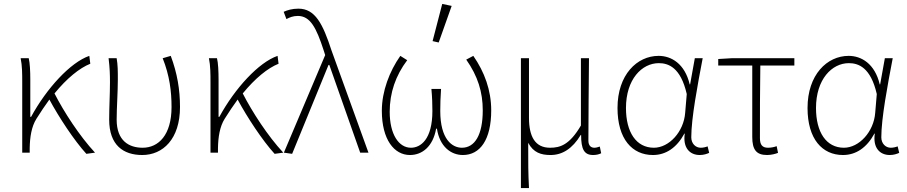

<svg xmlns="http://www.w3.org/2000/svg" viewBox="-20 -776 4611 976"><path d="M93 0H131V-23C132 -79 140 -132 165 -172C187 -207 209 -240 231 -270C280 -179 357 -62 419 6L463 0C384 -85 305 -207 257 -301C320 -378 384 -430 439 -452L434 -492C338 -459 217 -327 138 -182H134V-372C134 -413 132 -457 126 -480H85C93 -442 93 -397 93 -358Z M703 12C808 12 895 -69 895 -232C895 -320 881 -404 848 -492L807 -480C842 -392 852 -312 852 -232C852 -90 786 -25 705 -25C636 -25 573 -60 573 -168C573 -225 579 -308 579 -372C579 -413 579 -446 573 -480H532C538 -431 539 -397 539 -358C539 -295 535 -232 535 -168C535 -38 607 12 703 12Z M1050 0H1088V-23C1089 -79 1097 -132 1122 -172C1144 -207 1166 -240 1188 -270C1237 -179 1314 -62 1376 6L1420 0C1341 -85 1262 -207 1214 -301C1277 -378 1341 -430 1396 -452L1391 -492C1295 -459 1174 -327 1095 -182H1091V-372C1091 -413 1089 -457 1083 -480H1042C1050 -442 1050 -397 1050 -358Z M1465 6 1650 -446H1654L1811 0H1853L1665 -520C1621 -655 1582 -732 1497 -732C1464 -732 1440 -724 1422 -716L1436 -679C1451 -687 1469 -695 1494 -695C1557 -695 1588 -635 1625 -521L1633 -496L1423 0Z M2064 12C2126 12 2181 -31 2197 -122H2201C2215 -31 2272 12 2333 12C2420 12 2477 -65 2477 -215C2477 -317 2443 -410 2386 -492L2350 -473C2409 -389 2434 -308 2434 -215C2434 -89 2393 -25 2328 -25C2279 -25 2218 -67 2218 -212C2218 -244 2219 -281 2222 -324H2173C2177 -281 2178 -244 2178 -212C2178 -67 2118 -25 2069 -25C2007 -25 1961 -93 1961 -208C1961 -304 1991 -392 2050 -470L2015 -492C1960 -414 1921 -312 1921 -213C1921 -66 1984 12 2064 12ZM2210 -560 2276 -746 2228 -756 2179 -567Z M2628 180H2669C2665 99 2665 60 2665 -50C2692 0 2730 12 2779 12C2838 12 2890 -20 2932 -90H2934C2934 -18 2949 12 2995 12C3013 12 3026 8 3036 3L3029 -31C3017 -27 3010 -25 3001 -25C2984 -25 2971 -36 2971 -61C2971 -199 2973 -338 2974 -480H2933V-138C2875 -39 2827 -25 2776 -25C2700 -25 2669 -82 2669 -177V-480H2628Z M3299 12C3365 12 3420 -25 3459 -97H3461C3450 -24 3487 12 3537 12C3558 12 3574 6 3585 1L3577 -32C3567 -28 3554 -25 3542 -25C3516 -25 3494 -46 3494 -78C3494 -175 3526 -344 3552 -480H3512L3488 -347H3486C3461 -453 3392 -492 3328 -492C3218 -492 3119 -396 3119 -227C3119 -69 3194 12 3299 12ZM3304 -25C3214 -25 3162 -104 3162 -227C3162 -373 3243 -455 3329 -455C3377 -455 3440 -434 3471 -298L3463 -203C3456 -106 3381 -25 3304 -25Z M3879 12C3901 12 3923 6 3935 1L3928 -33C3915 -28 3899 -25 3884 -25C3855 -25 3843 -40 3843 -74C3843 -196 3843 -319 3845 -443H4018V-480H3698L3631 -476V-443H3804V-80C3804 -16 3824 12 3879 12Z M4265 12C4331 12 4386 -25 4425 -97H4427C4416 -24 4453 12 4503 12C4524 12 4540 6 4551 1L4543 -32C4533 -28 4520 -25 4508 -25C4482 -25 4460 -46 4460 -78C4460 -175 4492 -344 4518 -480H4478L4454 -347H4452C4427 -453 4358 -492 4294 -492C4184 -492 4085 -396 4085 -227C4085 -69 4160 12 4265 12ZM4270 -25C4180 -25 4128 -104 4128 -227C4128 -373 4209 -455 4295 -455C4343 -455 4406 -434 4437 -298L4429 -203C4422 -106 4347 -25 4270 -25Z"/></svg>

Font: Source Sans Pro Light
Style: Regular
Weight: 300
Designer: Paul D. Hunt
Foundry: Adobe Systems Incorporated
Version: Version 3.006;hotconv 1.0.111;makeotfexe 2.5.65597